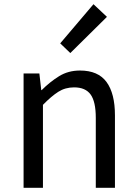

<svg xmlns="http://www.w3.org/2000/svg" viewBox="-20 -892 650 912"><path d="M92 0V-543H167L176 -464H178Q217 -503 260.5 -530Q304 -557 360 -557Q446 -557 486 -502.5Q526 -448 526 -344V0H435V-332Q435 -409 410.5 -443Q386 -477 332 -477Q290 -477 257 -456Q224 -435 184 -394V0ZM314 -640 266 -686 424 -872 488 -812Z"/></svg>

Font: Noto Sans HK
Style: Regular
Weight: 400
Designer: Ryoko NISHIZUKA 西塚涼子 (kana, bopomofo & ideographs); Paul D. Hunt (Latin, Greek & Cyrillic); Sandoll Communications 산돌커뮤니
Foundry: Adobe
Version: Version 2.004-H2;hotconv 1.0.118;makeotfexe 2.5.65603